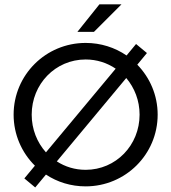

<svg xmlns="http://www.w3.org/2000/svg" viewBox="-20 -832 776 870"><path d="M330.6 -687.5H405.6L530.6 -812.5H430.6ZM139.6 17.4 188.2 -41C239.6 -6.9 301.4 12.5 368.1 12.5C548.6 12.5 694.4 -132.6 694.4 -312.5C694.4 -400.7 659 -480.6 602.1 -538.9L645.8 -591.7L596.5 -632.6L553.5 -580.6C500.7 -616.7 436.8 -637.5 368.1 -637.5C187.5 -637.5 41.7 -492.4 41.7 -312.5C41.7 -222.2 78.5 -140.3 138.2 -81.2L90.3 -23.6ZM188.2 -141.7C147.9 -186.8 123.6 -246.5 123.6 -312.5C123.6 -450.7 230.6 -562.5 368.1 -562.5C418.8 -562.5 465.3 -547.2 504.2 -520.8ZM368.1 -62.5C319.4 -62.5 275 -76.4 237.5 -100.7L552.1 -478.5C589.6 -434 612.5 -376.4 612.5 -312.5C612.5 -174.3 505.6 -62.5 368.1 -62.5Z"/></svg>

Font: Afacad
Style: Regular
Weight: 400
Designer: Kristian Moeller
Foundry: Dicotype
Version: Version 1.000